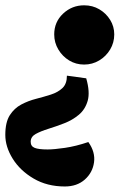

<svg xmlns="http://www.w3.org/2000/svg" viewBox="-43 -463 448 709"><path d="M204.1 -183.6 275.4 -173.8Q290 -123 280.8 -90.8Q271.5 -58.6 248 -39.1Q224.6 -19.5 194.3 -7.8Q164.1 3.9 135.7 12.7Q107.4 21.5 88.9 31.7Q70.3 42 70.3 60.5Q70.3 77.1 85 83Q99.6 88.9 132.8 88.9Q156.2 88.9 196.8 83Q237.3 77.1 283.2 61.5Q309.6 98.6 304.2 136.7Q298.8 174.8 270 200.2Q241.2 225.6 196.3 225.6Q130.9 225.6 81.1 196.3Q31.2 167 3.9 123Q-23.4 79.1 -23.4 35.2Q-23.4 -11.7 -6.8 -37.6Q9.8 -63.5 35.6 -77.1Q61.5 -90.8 90.3 -98.1Q119.1 -105.5 145 -113.8Q170.9 -122.1 187.5 -137.7Q204.1 -153.3 204.1 -183.6ZM267.6 -443.4Q298.8 -443.4 323.7 -428.7Q348.6 -414.1 363.8 -389.6Q378.9 -365.2 378.9 -335.9Q378.9 -305.7 363.8 -280.3Q348.6 -254.9 323.2 -239.7Q297.9 -224.6 267.6 -224.6Q237.3 -224.6 212.4 -239.7Q187.5 -254.9 172.4 -280.3Q157.2 -305.7 157.2 -335.9Q157.2 -381.8 189.9 -412.6Q222.7 -443.4 267.6 -443.4Z"/></svg>

Font: Crimson Pro Black
Style: Italic
Weight: 900
Italic angle: -12°
Designer: Jacques Le Bailly
Foundry: Baron von Fonthausen
Version: Version 1.003